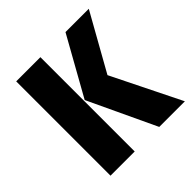

<svg xmlns="http://www.w3.org/2000/svg" viewBox="-147 -646 763 763"><g transform="rotate(-45 234.5 -265.0)"><path d="M187 0H51V-530H187ZM325 -291 469 0H325L191 -285L328 -530H459Z"/></g></svg>

Font: Fira Sans Compressed SemiBold
Style: Regular
Weight: 600
Width: 1
Designer: bBox Type GmbH & Carrois Corporate GbR & Edenspiekermann AG
Foundry: bBox Type GmbH & Carrois Corporate GbR & Edenspiekermann AG
Version: Version 4.301